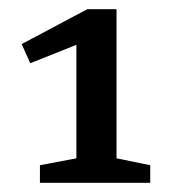

<svg xmlns="http://www.w3.org/2000/svg" viewBox="-20 -724 379 416"><path d="M145.5 -381V-671.5L168.5 -636L45.5 -587L27 -628.5L169 -704H232.5V-381L305.5 -366V-328H66.5V-366Z"/></svg>

Font: Newsreader 7pt
Style: Regular
Weight: 400
Designer: Hugues Gentile
Foundry: Production Type
Version: Version 1.003